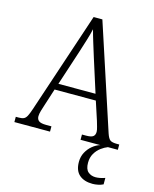

<svg xmlns="http://www.w3.org/2000/svg" viewBox="-137 -804 899 1124"><g transform="rotate(15 312.5 -241.5)"><path d="M-1 0V-32H17Q36 -32 47 -37Q58 -42 66 -57Q74 -72 84 -102L288 -714H341L549 -79Q559 -49 571 -40.5Q583 -32 612 -32H626V0H400V-32H425Q456 -32 467.5 -41Q479 -50 479 -69Q479 -80 473.5 -99Q468 -118 464 -132L427 -245H177L143 -139Q138 -125 132 -104Q126 -83 126 -70Q126 -51 138.5 -41.5Q151 -32 184 -32H215V0ZM190 -283H415L351 -484Q337 -529 324 -571Q311 -613 303 -644Q297 -615 284.5 -575Q272 -535 259 -494ZM534 231Q483 231 453.5 205.5Q424 180 424 127Q424 95 438 69Q452 43 474 25Q496 7 520 0H566Q547 7 526 22.5Q505 38 491 62Q477 86 477 118Q477 157 495.5 173Q514 189 541 189Q566 189 598 178V217Q584 224 566.5 227.5Q549 231 534 231Z"/></g></svg>

Font: Noto Serif Tamil SemiCondensed Light
Style: Regular
Weight: 300
Width: 4
Designer: Indian Type Foundry, Tom Grace, and the Monotype Design Team
Foundry: Monotype Imaging Inc.
Version: Version 2.004; ttfautohint (v1.8.4.7-5d5b)